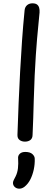

<svg xmlns="http://www.w3.org/2000/svg" viewBox="-20 -842 327 1155"><path d="M128 -780Q130 -800 143 -811Q156 -822 175 -822Q193 -822 202.5 -815Q212 -808 215.5 -795.5Q219 -783 218 -767Q216 -739 209.5 -678Q203 -617 195.5 -510Q188 -403 183 -236Q182 -183 180 -132.5Q178 -82 176 -32Q176 -10 163 0Q150 10 130 10Q111 10 97.5 0Q84 -10 85 -32Q88 -126 92 -221Q96 -316 101 -410Q106 -504 112.5 -597Q119 -690 128 -780ZM89 112Q87 95 98.5 83.5Q110 72 132 72Q161 72 175 85Q189 98 189 113Q190 146 183 178.5Q176 211 162.5 237.5Q149 264 128 281Q119 288 111 290.5Q103 293 96 293Q80 293 69 283Q58 273 58 258Q58 250 63.5 239.5Q69 229 74 219Q85 197 88 170Q91 143 89 112Z"/></svg>

Font: Playpen Sans Thai
Style: Regular
Weight: 400
Designer: Sirin Gunkloy, Laura Meseguer, Veronika Burian, José Scaglione
Foundry: TypeTogether
Version: Version 2.000